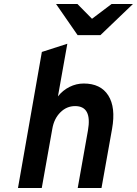

<svg xmlns="http://www.w3.org/2000/svg" viewBox="-20 -941 686 961"><path d="M70 0 189.5 -681 317 -722 270 -458.5Q294 -489 328 -506Q362 -523 399 -523Q484 -523 522 -463.2Q560 -403.5 541 -296.5L488 0H369L420 -287Q442 -410 356 -410Q313.5 -410 282 -378.5Q250.5 -347 242 -297L189 0ZM368.5 -765 260.5 -921H367.5L440.5 -847L538.5 -921H645.5L482.5 -765Z"/></svg>

Font: Overpass
Style: Bold Italic
Weight: 700
Italic angle: -10°
Designer: Delve Withrington, Dave Bailey, Thomas Jockin
Foundry: Delve Fonts LLC
Version: Version 4.000; ttfautohint (v1.8.3)